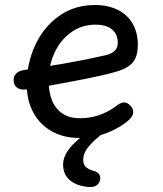

<svg xmlns="http://www.w3.org/2000/svg" viewBox="-20 -546 660 777"><path d="M88.2 -204.8Q88.2 -287.5 121.5 -361.2Q154.8 -434.8 217.4 -480.2Q280 -525.7 364 -525.7Q417.7 -525.7 456.9 -505.9Q496.2 -486.2 516.9 -449.9Q537.7 -413.7 537.7 -365Q537.7 -332.3 528.7 -311.7Q519.7 -291 499.8 -277.6Q479.8 -264.2 444.8 -254.3Q395.3 -239.8 273.3 -216.6Q151.3 -193.3 88.2 -184.3Q64.7 -180.8 50.7 -190.1Q36.7 -199.3 35.3 -217.7Q33.8 -235.3 44.4 -247.3Q55 -259.3 77.3 -262.7Q114.3 -268.2 149.8 -273.9Q185.2 -279.7 227.2 -286.8Q284.2 -296.7 326.1 -305.1Q368 -313.5 406.5 -322.3Q426.2 -327 437.2 -334.8Q448.3 -342.7 452.5 -352.1Q456.7 -361.5 456.7 -373.3Q456.7 -394.5 447.2 -410.8Q437.8 -427 417.7 -436.6Q397.5 -446.2 366.7 -446.2Q309.7 -446.2 266.4 -414.3Q223.2 -382.5 199.9 -330.8Q176.7 -279 176.7 -221.5Q176.7 -174.7 190.3 -140.2Q204 -105.8 232.4 -86.7Q260.8 -67.5 304.3 -67.5Q344.7 -67.5 381.3 -80.2Q418 -92.8 448.3 -115.8Q460.2 -124.8 468.8 -128.6Q477.5 -132.3 486.6 -131Q495.7 -129.7 505.5 -120.7Q519.8 -107.7 519.1 -91.8Q518.3 -75.8 503.5 -62.3Q469.5 -30.8 415.6 -9.2Q361.7 12.3 300.7 12.3Q237.7 12.3 189.6 -14.5Q141.5 -41.3 114.8 -90.6Q88.2 -139.8 88.2 -204.8ZM235.3 120.7Q235.3 87.3 261.8 53.9Q288.2 20.5 346.8 -20L388.2 0Q353.2 28.3 334.9 51.9Q316.7 75.5 316.7 100.7Q316.7 118.5 326.6 128.7Q336.5 138.8 355.3 144.3L359.7 145.7Q374.3 149.3 381.1 159Q387.8 168.7 385 182.5Q381.5 197.5 369.6 205Q357.7 212.5 336.2 210.5Q302.8 207.2 280.2 195.2Q257.7 183.2 246.5 164.1Q235.3 145 235.3 120.7Z"/></svg>

Font: Monaspace Radon Var
Style: Regular
Weight: 400
Designer: Riley Cran and the Lettermatic Team
Version: Version 1.000 (Monaspace Radon Var)